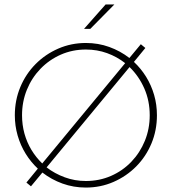

<svg xmlns="http://www.w3.org/2000/svg" viewBox="-20 -824 762 852"><path d="M361.1 8.3Q306.2 8.3 257.3 -9.4Q208.3 -27.1 168.1 -58.3L117.4 2.8L97.2 -13.9L147.9 -75.7Q116.7 -104.9 93.8 -142Q70.8 -179.2 58.3 -222.6Q45.8 -266 45.8 -312.5Q45.8 -379.2 70.1 -437.5Q94.4 -495.8 137.8 -539.6Q181.2 -583.3 238.5 -608.3Q295.8 -633.3 361.1 -633.3Q416 -633.3 464.9 -615.6Q513.9 -597.9 554.2 -566.7L604.9 -627.8L625 -611.1L574.3 -549.3Q605.6 -520.1 628.5 -483Q651.4 -445.8 663.9 -402.8Q676.4 -359.7 676.4 -312.5Q676.4 -245.8 652.1 -187.5Q627.8 -129.2 584.4 -85.4Q541 -41.7 483.7 -16.7Q426.4 8.3 361.1 8.3ZM167.4 -98.6 535.4 -543.8Q499.3 -572.2 455.2 -588.2Q411.1 -604.2 361.1 -604.2Q301.4 -604.2 250 -581.6Q198.6 -559 159.7 -518.8Q120.8 -478.5 99.3 -425.7Q77.8 -372.9 77.8 -312.5Q77.8 -270.1 88.5 -231.2Q99.3 -192.4 119.4 -159Q139.6 -125.7 167.4 -98.6ZM361.1 -20.8Q420.8 -20.8 472.6 -43.4Q524.3 -66 562.8 -106.2Q601.4 -146.5 622.9 -199.3Q644.4 -252.1 644.4 -312.5Q644.4 -376.4 620.5 -431.2Q596.5 -486.1 554.9 -526.4L186.8 -81.2Q222.9 -53.5 267.4 -37.2Q311.8 -20.8 361.1 -20.8ZM352.8 -695.8 448.6 -804.2H487.5L380.6 -695.8Z"/></svg>

Font: Afacad Flux Thin
Style: Regular
Weight: 250
Designer: Kristian Moeller
Foundry: Dicotype
Version: Version 1.100